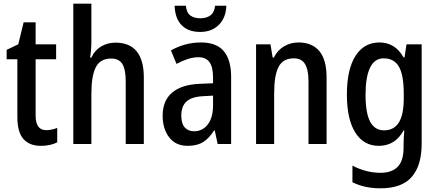

<svg xmlns="http://www.w3.org/2000/svg" viewBox="-20 -780 2372 1040"><path d="M230 -75Q259 -75 290 -87V-9Q273 0 250 5Q227 10 201 10Q140 10 107 -27Q74 -64 74 -147V-459H16V-510L79 -540L108 -659H173V-540H284V-459H173V-154Q173 -75 230 -75Z M475 -558Q475 -508 468 -468H475Q493 -508 528 -528.5Q563 -549 605 -549Q759 -549 759 -360V0H661V-339Q661 -404 642.5 -433.5Q624 -463 583 -463Q523 -463 499 -416Q475 -369 475 -273V0H377V-760H475Z M1069 -550Q1153 -550 1192.5 -502.5Q1232 -455 1232 -363V0H1159L1143 -74H1140Q1114 -32 1081 -11Q1048 10 997 10Q931 10 896 -36.5Q861 -83 861 -153Q861 -235 912.5 -278.5Q964 -322 1062 -326L1134 -329V-360Q1134 -417 1114.5 -443.5Q1095 -470 1055 -470Q1027 -470 997.5 -460.5Q968 -451 936 -434L906 -507Q941 -527 982 -538.5Q1023 -550 1069 -550ZM1081 -259Q1018 -256 990 -230Q962 -204 962 -155Q962 -111 980.5 -90Q999 -69 1031 -69Q1077 -69 1105.5 -106Q1134 -143 1134 -210V-262ZM1206 -749Q1204 -684 1165.5 -645.5Q1127 -607 1064 -607Q1000 -607 964 -643.5Q928 -680 926 -749H987Q990 -712 1010.5 -696.5Q1031 -681 1066 -681Q1098 -681 1119.5 -696.5Q1141 -712 1145 -749Z M1597 -550Q1671 -550 1710 -503Q1749 -456 1749 -360V0H1651V-339Q1651 -401 1632.5 -432.5Q1614 -464 1572 -464Q1513 -464 1489 -418Q1465 -372 1465 -274V0H1367V-540H1445L1457 -468H1463Q1483 -508 1518.5 -529Q1554 -550 1597 -550Z M2035 -550Q2077 -550 2109.5 -530.5Q2142 -511 2166 -469H2171L2182 -540H2264V-1Q2264 116 2210.5 178Q2157 240 2041 240Q1954 240 1889 207V117Q1963 156 2041 156Q2102 156 2134 123.5Q2166 91 2166 20V4Q2166 -11 2167 -33Q2168 -55 2170 -73H2166Q2120 10 2032 10Q1950 10 1904.5 -62Q1859 -134 1859 -268Q1859 -404 1905.5 -477Q1952 -550 2035 -550ZM2058 -464Q2009 -464 1984.5 -413.5Q1960 -363 1960 -266Q1960 -168 1985 -121Q2010 -74 2060 -74Q2114 -74 2140.5 -116.5Q2167 -159 2167 -247V-271Q2167 -373 2141 -418.5Q2115 -464 2058 -464Z"/></svg>

Font: Noto Sans Arabic UI Cn Md
Style: Regular
Weight: 500
Width: 3
Designer: Monotype Design Team, Nadine Chahine and Nizar Qandah
Foundry: Monotype Imaging Inc.
Version: Version 2.010; ttfautohint (v1.8.4.7-5d5b)